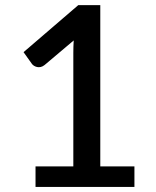

<svg xmlns="http://www.w3.org/2000/svg" viewBox="-20 -742 620 762"><path d="M513.5 -81.5V0H121V-81.5H271V-532.5Q271 -556.5 272.5 -581.5L157 -484Q149.5 -478 141.8 -476.2Q134 -474.5 127.2 -476Q120.5 -477.5 115.2 -480.8Q110 -484 107 -488L73.5 -535L290.5 -721.5H378V-81.5Z"/></svg>

Font: LatoLatin Semibold
Style: Regular
Weight: 600
Designer: Lukasz Dziedzic with Adam Twardoch and Botio Nikoltchev
Foundry: tyPoland Lukasz Dziedzic
Version: Version 2.015; 2015-08-06; http://www.latofonts.com/